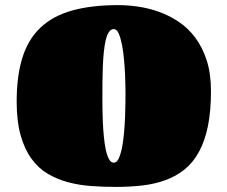

<svg xmlns="http://www.w3.org/2000/svg" viewBox="-20 -715 899 759"><path d="M438 23.9Q389.2 23.9 341.3 20.5Q293.5 17.1 250 5.6Q206.5 -5.9 169.2 -27.8Q131.8 -49.8 104.5 -87.4Q77.1 -125 61.5 -180.2Q45.9 -235.4 45.9 -313Q45.9 -415 68.6 -487.3Q91.3 -559.6 139.9 -605.7Q188.5 -651.9 264.6 -673.3Q340.8 -694.8 447.8 -694.8Q483.9 -694.8 525.1 -689Q566.4 -683.1 607.2 -668.7Q647.9 -654.3 685.3 -629.6Q722.7 -605 751.2 -567.1Q779.8 -529.3 796.9 -477.1Q814 -424.8 814 -355Q814 -274.9 801.8 -215.8Q789.6 -156.7 766.4 -114.5Q743.2 -72.3 710 -45.4Q676.8 -18.6 635 -3.2Q593.3 12.2 543.7 18.1Q494.1 23.9 438 23.9ZM384.8 -327.1Q384.8 -312 385 -287.1Q385.3 -262.2 386.5 -233.9Q387.7 -205.6 390.4 -176.8Q393.1 -147.9 397.9 -124.5Q402.8 -101.1 410.6 -86.4Q418.5 -71.8 429.7 -71.8Q441.4 -71.8 449.2 -88.4Q457 -105 462.2 -130.9Q467.3 -156.7 470.2 -188.7Q473.1 -220.7 474.4 -251.2Q475.6 -281.7 475.8 -307.6Q476.1 -333.5 476.1 -347.2Q476.1 -351.6 475.8 -372.1Q475.6 -392.6 474.4 -420.7Q473.1 -448.7 470.2 -480.2Q467.3 -511.7 462.2 -538.3Q457 -564.9 449.2 -582.5Q441.4 -600.1 429.7 -600.1Q418.5 -600.1 410.6 -588.4Q402.8 -576.7 397.9 -556.4Q393.1 -536.1 390.4 -509.3Q387.7 -482.4 386.5 -452.1Q385.3 -421.9 385 -389.6Q384.8 -357.4 384.8 -327.1Z"/></svg>

Font: Sigmar One
Style: Regular
Weight: 400
Version: Version 1.000